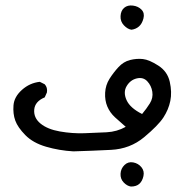

<svg xmlns="http://www.w3.org/2000/svg" viewBox="-20 -389 647 704"><path d="M460 295Q446 293 433.5 280Q421 267 422 248Q423 229 436.5 216Q450 203 468.5 206.5Q487 210 498.5 224Q510 238 506 256.5Q502 275 491 285Q480 295 460 295ZM249 166Q197 163 149 149Q101 135 73 106.5Q45 78 36 53Q27 28 29.5 -3Q32 -34 60.5 -59.5Q89 -85 126 -89L144 -80Q155 -68 152 -50L144 -32Q108 -17 105.5 13Q103 43 128.5 64Q154 85 199.5 93Q245 101 289 99.5Q333 98 371 96Q409 94 441 76Q420 58 401.5 41Q383 24 373.5 1.5Q364 -21 365.5 -49Q367 -77 381.5 -100Q396 -123 414.5 -143Q433 -163 457 -169Q481 -175 504 -172.5Q527 -170 560.5 -148.5Q594 -127 602.5 -89Q611 -51 604.5 -19Q598 13 579 42Q560 71 508.5 114Q457 157 387 160.5Q317 164 249 166ZM501 29Q517 10 529.5 -10Q542 -30 538.5 -52.5Q535 -75 520 -91Q505 -107 481.5 -101.5Q458 -96 444.5 -73.5Q431 -51 444 -22Q457 7 501 29ZM462 -280Q448 -282 434.5 -296Q421 -310 422 -330Q423 -350 435.5 -360.5Q448 -371 467.5 -368.5Q487 -366 499 -353.5Q511 -341 506 -321.5Q501 -302 489.5 -292Q478 -282 462 -280Z"/></svg>

Font: NaniFont Regular
Style: Regular
Weight: 400
Designer: Nanigashitei
Version: Version 1.036